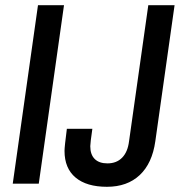

<svg xmlns="http://www.w3.org/2000/svg" viewBox="-20 -706 693 738"><path d="M126 -686H226L129 0H29ZM228 -126Q228 -142 237 -211H335Q327 -156 327 -144Q327 -112 344 -95Q361 -78 393 -78Q428 -78 449.5 -100Q471 -122 476 -163L550 -686H651L577 -163Q565 -78 517 -33Q469 12 391 12Q313 12 270.5 -23.5Q228 -59 228 -126Z"/></svg>

Font: Archivo Narrow Medium
Style: Italic
Weight: 500
Italic angle: -8°
Designer: Hector Gatti
Foundry: Omnibus-Type
Version: Version 2.001